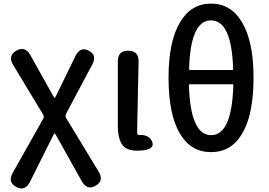

<svg xmlns="http://www.w3.org/2000/svg" viewBox="-20 -830 1488 1064"><path d="M146 178Q119 232 70 206Q21 180 51 127L220 -173Q226 -184 219 -195L53 -470Q22 -521 70 -549Q118 -577 148 -525L275 -298Q281 -287 283 -287Q285 -287 290 -298L398 -519Q424 -574 472 -549Q520 -525 491 -472L346 -199Q340 -187 347 -175L526 120Q558 172 510 199Q463 227 433 174L291 -80Q285 -91 283 -91Q281 -91 275 -80Z M659 -26Q633 -60 633 -133V-490Q633 -550 691 -549Q749 -549 748 -489L741 -156Q740 -126 740 -96Q740 -81 753 -82Q806 -84 823 -45Q839 -5 774 3Q688 13 659 -26Z M978 -88Q914 -193 914 -401Q914 -600 978 -707Q1039 -810 1149.5 -810Q1260 -810 1321 -707Q1385 -600 1385 -401Q1385 -193 1321 -88Q1261 13 1149.5 13Q1038 13 978 -88ZM1273 -358Q1273 -363 1268 -363H1032Q1027 -363 1027 -358Q1035 -81 1150 -81Q1265 -81 1273 -358ZM1028 -447Q1028 -442 1033 -442H1267Q1272 -442 1272 -447Q1264 -717 1149.5 -717Q1035 -717 1028 -447Z"/></svg>

Font: Resource Han Rounded CN Medium
Style: Regular
Weight: 500
Designer: Cyano Hao (round all glyphs); Ryoko NISHIZUKA 西塚涼子 (kana, bopomofo & ideographs); Paul D. Hunt (Latin, Greek & Cyrillic)
Foundry: Cyano Hao
Version: 0.990